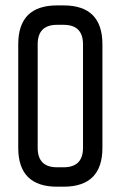

<svg xmlns="http://www.w3.org/2000/svg" viewBox="-20 -704 455 724"><path d="M219.7 -683.6Q366.2 -683.6 366.2 -537.1Q366.2 -407.2 366.2 -146.5Q366.2 0 219.7 0Q211.9 0 195.3 0Q48.8 0 48.8 -146.5Q48.8 -192.4 48.8 -284.2Q48.8 -300.8 48.8 -324.2Q48.8 -395.5 48.8 -537.1Q48.8 -683.6 195.3 -683.6Q203.1 -683.6 219.7 -683.6ZM219.7 -73.2Q293 -73.2 293 -146.5Q293 -276.4 293 -537.1Q293 -610.4 219.7 -610.4Q211.9 -610.4 195.3 -610.4Q122.1 -610.4 122.1 -537.1Q122.1 -407.2 122.1 -146.5Q122.1 -73.2 195.3 -73.2Q203.1 -73.2 219.7 -73.2Z"/></svg>

Font: ZAANS 2018
Style: Regular
Weight: 400
Designer: Counter Creatives
Version: Version 1.0 - 24-01-18